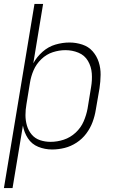

<svg xmlns="http://www.w3.org/2000/svg" viewBox="-20 -755 616 980"><path d="M0 205H44L97 -114Q103 -79 122.5 -49Q142 -19 175.5 -5.5Q209 8 246 8Q278 8 310 0Q342 -8 371 -27Q400 -46 420.5 -73.5Q441 -101 452.5 -132Q464 -163 469 -195L488 -305Q493 -339 493.5 -373Q494 -407 484 -438Q474 -469 453 -493Q432 -517 400 -527.5Q368 -538 335 -538Q299 -538 263 -527.5Q227 -517 197.5 -491Q168 -465 150 -432L200 -735H156ZM238 -31Q210 -31 184.5 -39.5Q159 -48 142 -68Q125 -88 117.5 -114Q110 -140 110 -167.5Q110 -195 115 -223L133 -333Q138 -365 151.5 -396.5Q165 -428 191 -453Q217 -478 249.5 -488.5Q282 -499 314 -499Q349 -499 380.5 -486Q412 -473 429 -444Q446 -415 448.5 -380.5Q451 -346 445 -311L427 -201Q421 -168 407 -135.5Q393 -103 366 -78Q339 -53 305.5 -42Q272 -31 238 -31Z"/></svg>

Font: Iosevka Sparkle XLtObl
Style: Regular
Weight: 200
Italic angle: -9°
Designer: Belleve Invis
Foundry: Belleve Invis
Version: Version 4.5.0; ttfautohint (v1.8.3)